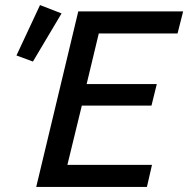

<svg xmlns="http://www.w3.org/2000/svg" viewBox="-20 -738 743 758"><path d="M123 0 289 -693H703L681 -606H370L322 -406H599L578 -321H303L246 -87H580L560 0ZM110 -495 45 -519 138 -718 223 -685Z"/></svg>

Font: Ubuntu Sans Medium
Style: Italic
Weight: 500
Italic angle: -13.5°
Designer: Dalton Maag Ltd
Foundry: Dalton Maag Ltd
Version: Version 1.006